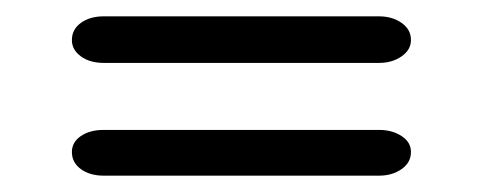

<svg xmlns="http://www.w3.org/2000/svg" viewBox="-20 -366 591 235"><path d="M107 -151Q90 -151 79 -159Q68 -167 68 -180Q68 -192 79 -199.5Q90 -207 107 -207H444Q460 -207 471.5 -199.5Q483 -192 483 -180Q483 -167 471.5 -159Q460 -151 444 -151ZM107 -289Q90 -289 79 -297Q68 -305 68 -317Q68 -330 79 -338Q90 -346 107 -346H444Q460 -346 471.5 -338Q483 -330 483 -317Q483 -305 471.5 -297Q460 -289 444 -289Z"/></svg>

Font: VDS Compensated
Style: Light
Weight: 300
Designer: artmaker
Foundry: artmaker
Version: Version 1.000 2012 initial release